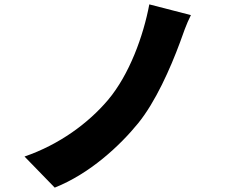

<svg xmlns="http://www.w3.org/2000/svg" viewBox="-20 -808 1040 877"><path d="M852 -739 662 -788C635 -644 571 -467 473 -351C384 -246 252 -148 92 -93L230 49C391 -15 528 -143 611 -245C690 -342 758 -495 802 -614C815 -650 831 -698 852 -739Z"/></svg>

Font: Noto Sans CJK Black
Style: Bold
Weight: 900
Designer: Ryoko NISHIZUKA (kana & ideographs); Paul D. Hunt (Latin, Greek & Cyrillic); Wenlong ZHANG (bopomofo); Sandoll Communica
Foundry: Adobe Systems Incorporated
Version: Version 1.000;PS 1;hotconv 1.0.78;makeotf.lib2.5.61930